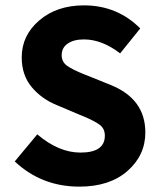

<svg xmlns="http://www.w3.org/2000/svg" viewBox="-20 -684 596 716"><path d="M276 12Q135 12 35 -82L119 -183Q199 -115 280 -115Q371 -115 371 -178Q371 -204 352 -218.5Q333 -233 287 -252Q280 -255 277 -256L192 -292Q135 -315 98 -359.5Q61 -404 61 -470Q61 -552 126.5 -608Q192 -664 293 -664Q417 -664 503 -578L428 -485Q360 -537 293 -537Q255 -537 232.5 -521.5Q210 -506 210 -478Q210 -453 230.5 -438.5Q251 -424 296 -406Q305 -403 309 -401L393 -367Q522 -315 522 -190Q522 -105 455.5 -46.5Q389 12 276 12Z"/></svg>

Font: Toshiba Sans
Style: Bold
Weight: 700
Designer: Paul D. Hunt
Foundry: Toshiba Corporation
Version: Version 2.020;PS 2.0;hotconv 1.0.86;makeotf.lib2.5.63406